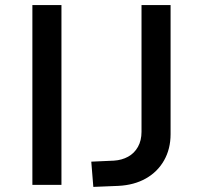

<svg xmlns="http://www.w3.org/2000/svg" viewBox="-20 -725 796 753"><path d="M107 0V-705H221V0ZM346 8 338 -91 427 -95Q458 -97 482.5 -110.5Q507 -124 521 -149Q535 -174 535 -208V-705H649V-199Q649 -141 623.5 -96Q598 -51 552 -25Q506 1 444 4Z"/></svg>

Font: Nunito Sans 6pt SemiBold
Style: Regular
Weight: 600
Version: Version 3.101;gftools[0.9.27]